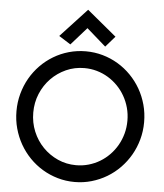

<svg xmlns="http://www.w3.org/2000/svg" viewBox="-64 -1018 946 1107"><g transform="rotate(5 409.5 -465.0)"><path d="M778.8 -345.2Q778.8 -293 765.6 -244.9Q752.4 -196.8 728.3 -154.8Q704.1 -112.8 670.4 -78.1Q636.7 -43.5 595.5 -18.8Q554.2 5.9 507.1 19.5Q460 33.2 409.2 33.2Q357.9 33.2 310.8 19.5Q263.7 5.9 222.7 -18.8Q181.6 -43.5 147.9 -78.1Q114.3 -112.8 90.3 -154.8Q66.4 -196.8 53.2 -244.9Q40 -293 40 -345.2Q40 -397.5 53.2 -445.8Q66.4 -494.1 90.3 -536.1Q114.3 -578.1 147.9 -612.5Q181.6 -647 222.7 -671.6Q263.7 -696.3 311 -709.7Q358.4 -723.1 409.2 -723.1Q460 -723.1 507.1 -709.7Q554.2 -696.3 595.5 -671.6Q636.7 -647 670.4 -612.5Q704.1 -578.1 728.3 -536.1Q752.4 -494.1 765.6 -445.8Q778.8 -397.5 778.8 -345.2ZM682.1 -345.2Q682.1 -383.8 672.4 -419.7Q662.6 -455.6 644.8 -486.8Q627 -518.1 602.1 -543.7Q577.1 -569.3 546.9 -587.6Q516.6 -606 481.7 -616Q446.8 -626 409.2 -626Q352.5 -626 303.2 -603.8Q253.9 -581.5 216.8 -543.5Q179.7 -505.4 158.4 -454.3Q137.2 -403.3 137.2 -345.2Q137.2 -287.1 158.4 -235.8Q179.7 -184.6 216.8 -146.5Q253.9 -108.4 303.2 -86.2Q352.5 -64 409.2 -64Q446.8 -64 481.7 -74Q516.6 -84 546.9 -102.3Q577.1 -120.6 602.1 -146.2Q627 -171.9 644.8 -203.1Q662.6 -234.4 672.4 -270.3Q682.1 -306.2 682.1 -345.2ZM571.3 -821.8 517.1 -759.8 406.2 -856.9 315.9 -754.9 248 -797.9 400.9 -962.9Z"/></g></svg>

Font: McLaren
Style: Regular
Weight: 400
Designer: Astigmatic (AOETI)
Foundry: Astigmatic (AOETI)
Version: Version 1.000